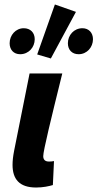

<svg xmlns="http://www.w3.org/2000/svg" viewBox="-20 -825 435 857"><path d="M141 12C173 12 199 6 216 1L221 -106C213 -104 203 -104 198 -104C184 -104 173 -110 173 -128C173 -152 208 -295 258 -497H112L43 -152C38 -126 36 -107 36 -89C36 -26 66 12 141 12ZM70 -583C108 -583 135 -614 135 -650C135 -679 116 -699 86 -699C50 -699 23 -668 23 -632C23 -603 41 -583 70 -583ZM331 -583C368 -583 395 -614 395 -650C395 -679 376 -699 348 -699C310 -699 283 -668 283 -632C283 -603 301 -583 331 -583ZM207 -564 319 -772 225 -805 146 -582Z"/></svg>

Font: Source Sans Pro
Style: Bold Italic
Weight: 700
Italic angle: -11°
Designer: Paul D. Hunt
Foundry: Adobe Systems Incorporated
Version: Version 3.006;hotconv 1.0.111;makeotfexe 2.5.65597